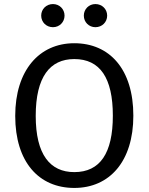

<svg xmlns="http://www.w3.org/2000/svg" viewBox="-20 -914 732 946"><path d="M241 -894C208 -894 183 -869 183 -837C183 -805 208 -780 241 -780C273 -780 298 -805 298 -837C298 -869 273 -894 241 -894ZM450 -894C418 -894 393 -869 393 -837C393 -805 418 -780 450 -780C483 -780 508 -805 508 -837C508 -869 483 -894 450 -894ZM346 -701C173 -701 55 -567 55 -343C55 -115 172 12 346 12C520 12 637 -119 637 -344C637 -573 520 -701 346 -701ZM346 -623C473 -623 536 -530 536 -344C536 -159 473 -66 346 -66C227 -66 156 -152 156 -343C156 -535 226 -623 346 -623Z"/></svg>

Font: Fira Sans
Style: Regular
Weight: 400
Designer: Carrois Corporate & Edenspiekermann AG
Foundry: Carrois Corporate GbR & Edenspiekermann AG
Version: Version 4.203